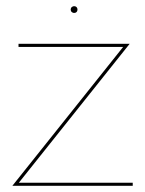

<svg xmlns="http://www.w3.org/2000/svg" viewBox="-20 -602 470 622"><path d="M379 -450 20 0H410V-10H41L400 -460H40V-450ZM209 -571Q209 -566 212.5 -563Q216 -560 220 -560Q225 -560 228 -563Q231 -566 231 -571Q231 -576 228 -579Q225 -582 220 -582Q216 -582 212.5 -579Q209 -576 209 -571Z"/></svg>

Font: Jost Thin
Style: Regular
Weight: 250
Version: Version 3.710